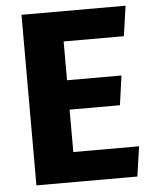

<svg xmlns="http://www.w3.org/2000/svg" viewBox="-52 -751 625 794"><g transform="rotate(-5 261.0 -354.0)"><path d="M67 -708H499L481 -583H231V-422H457L440 -300H231V-124H504L486 0H67Z"/></g></svg>

Font: Magra
Style: Bold
Weight: 600
Designer: Viviana Monsalve
Foundry: Viviana Monsalve
Version: Version 1.001